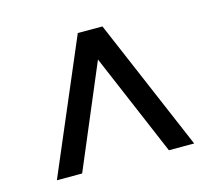

<svg xmlns="http://www.w3.org/2000/svg" viewBox="-70 -633 668 595"><g transform="rotate(-15 263.5 -336.0)"><path d="M303.7 -547.9 484.4 -124H403.3L237.3 -514.6H290L125 -124H43.9L224.6 -547.9Z"/></g></svg>

Font: Crimson Pro ExtraLight SemiBold
Style: Regular
Weight: 600
Version: Version 1.002